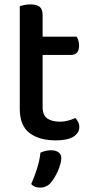

<svg xmlns="http://www.w3.org/2000/svg" viewBox="-20 -625 419 874"><path d="M174 -137Q174 -101 195 -86Q216 -71 254 -71Q271 -71 290 -76Q309 -81 323 -88Q330 -80 335.5 -70Q341 -60 341 -46Q341 -20 314.5 -3Q288 14 234 14Q159 14 114.5 -19.5Q70 -53 70 -130V-597Q77 -599 90 -602Q103 -605 118 -605Q147 -605 160.5 -594Q174 -583 174 -557V-458H329Q333 -452 336.5 -441Q340 -430 340 -418Q340 -375 303 -375H174ZM211 207Q192 229 162 229Q136 229 122 213Q138 177 149.5 139.5Q161 102 164 70Q188 59 213 59Q233 59 246 68Q259 77 259 95Q259 107 254.5 123Q250 139 243 154.5Q236 170 227.5 184Q219 198 211 207Z"/></svg>

Font: Baloo Da 2 Medium
Style: Regular
Weight: 500
Designer: Noopur Datye, Sulekha Rajkumar and Ek Type
Foundry: Ek Type
Version: Version 1.640;hotconv 1.0.111;makeotfexe 2.5.65597; ttfautoh